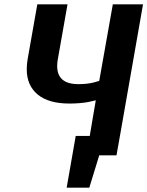

<svg xmlns="http://www.w3.org/2000/svg" viewBox="-20 -720 683 890"><path d="M536 -90 520 0H440L394 150H289L331 -90H396L424 -255L389 -247Q349 -240 302 -240Q205 -240 154.5 -282Q104 -324 104 -399Q104 -424 108 -445L153 -700H293L248 -445Q245 -429 245 -414Q245 -330 343 -330Q382 -330 412 -337L440 -345L503 -700H643Z"/></svg>

Font: Scada
Style: Bold Italic
Weight: 700
Italic angle: -10°
Version: Version 4.000